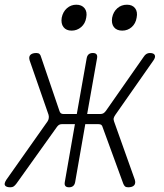

<svg xmlns="http://www.w3.org/2000/svg" viewBox="-76 -785 696 815"><path d="M-6 -6Q-12 2 -17.5 6Q-23 10 -32 10Q-49 10 -54.5 2.5Q-60 -5 -49 -22L126 -270Q130 -276 131 -283.5Q132 -291 130 -298L50 -528Q45 -544 53 -552Q61 -560 78 -560Q87 -560 91.5 -556Q96 -552 98 -544L176 -315Q178 -308 182 -304.5Q186 -301 194 -301H250L292 -538Q294 -549 300.5 -554.5Q307 -560 318 -560Q329 -560 333.5 -554.5Q338 -549 336 -538L294 -301H350Q358 -301 363.5 -304.5Q369 -308 374 -315L534 -544Q539 -552 545.5 -556Q552 -560 560 -560Q577 -560 581 -551Q585 -542 575 -528L414 -298Q409 -291 407 -284.5Q405 -278 408 -270L496 -23Q501 -7 493.5 1.5Q486 10 468 10Q459 10 454.5 6Q450 2 447 -6L360 -244Q358 -252 354 -255Q350 -258 342 -258H286L243 -12Q241 -1 234.5 4.5Q228 10 217 10Q206 10 201.5 4.5Q197 -1 199 -12L242 -258H186Q178 -258 173 -254Q168 -250 164 -244ZM443 -655Q419 -655 407.5 -670Q396 -685 400 -710Q405 -735 422 -750Q439 -765 463 -765Q486 -765 497.5 -750Q509 -735 504 -710Q500 -685 483 -670Q466 -655 443 -655ZM228 -655Q205 -655 193.5 -670Q182 -685 186 -710Q191 -735 208 -750Q225 -765 248 -765Q271 -765 283 -750Q295 -735 290 -710Q286 -685 268.5 -670Q251 -655 228 -655Z"/></svg>

Font: Maple Mono NL Thin
Style: Italic
Weight: 250
Italic angle: -10°
Monospace: yes
Designer: subframe7536
Version: Version 7.000